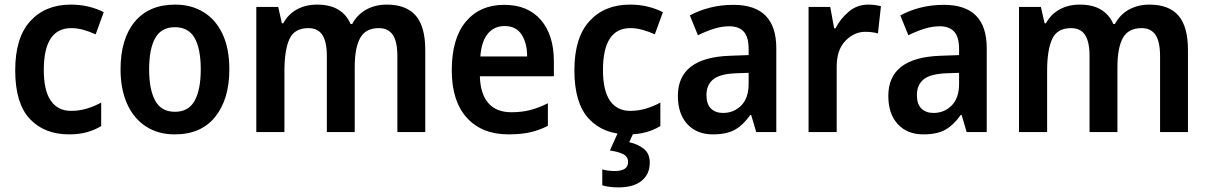

<svg xmlns="http://www.w3.org/2000/svg" viewBox="-20 -573 5243 833"><path d="M280 10Q172 10 109 -57.5Q46 -125 46 -268Q46 -410 111.5 -481.5Q177 -553 287 -553Q329 -553 365.5 -544Q402 -535 430 -520L395 -424Q369 -436 342 -443.5Q315 -451 289 -451Q170 -451 170 -269Q170 -180 200.5 -136Q231 -92 288 -92Q324 -92 357 -102Q390 -112 419 -128V-26Q391 -9 357 0.5Q323 10 280 10Z M975 -272Q975 -143 914 -66.5Q853 10 738 10Q666 10 613 -24.5Q560 -59 531.5 -122.5Q503 -186 503 -272Q503 -404 564.5 -478.5Q626 -553 740 -553Q810 -553 863 -520.5Q916 -488 945.5 -425.5Q975 -363 975 -272ZM627 -272Q627 -184 653.5 -136Q680 -88 739 -88Q798 -88 824.5 -136Q851 -184 851 -272Q851 -361 824.5 -408Q798 -455 739 -455Q680 -455 653.5 -408Q627 -361 627 -272Z M1658 -553Q1742 -553 1783.5 -505.5Q1825 -458 1825 -356V0H1704V-329Q1704 -393 1684 -422Q1664 -451 1624 -451Q1566 -451 1542.5 -408Q1519 -365 1519 -282V0H1398V-330Q1398 -392 1378.5 -421.5Q1359 -451 1318 -451Q1257 -451 1235.5 -403Q1214 -355 1214 -266V0H1092V-543H1187L1203 -472H1209Q1230 -511 1268 -532Q1306 -553 1356 -553Q1412 -553 1448 -531Q1484 -509 1501 -469H1508Q1531 -511 1570 -532Q1609 -553 1658 -553Z M2168 -552Q2270 -552 2326.5 -486.5Q2383 -421 2383 -307V-242H2062Q2064 -166 2098.5 -126Q2133 -86 2199 -86Q2243 -86 2280 -95.5Q2317 -105 2357 -125V-27Q2320 -8 2280 1Q2240 10 2186 10Q2071 10 2005.5 -62Q1940 -134 1940 -268Q1940 -406 2001 -479Q2062 -552 2168 -552ZM2169 -460Q2124 -460 2096.5 -427Q2069 -394 2064 -328H2267Q2267 -386 2243 -423Q2219 -460 2169 -460Z M2706 10Q2598 10 2535 -57.5Q2472 -125 2472 -268Q2472 -410 2537.5 -481.5Q2603 -553 2713 -553Q2755 -553 2791.5 -544Q2828 -535 2856 -520L2821 -424Q2795 -436 2768 -443.5Q2741 -451 2715 -451Q2596 -451 2596 -269Q2596 -180 2626.5 -136Q2657 -92 2714 -92Q2750 -92 2783 -102Q2816 -112 2845 -128V-26Q2817 -9 2783 0.5Q2749 10 2706 10ZM2799 133Q2799 183 2763.5 211.5Q2728 240 2664 240Q2642 240 2623.5 237.5Q2605 235 2593 231V162Q2618 169 2647 169Q2705 169 2705 130Q2705 107 2684 96Q2663 85 2626 80L2662 0H2730L2710 44Q2747 52 2773 72.5Q2799 93 2799 133Z M3162 -552Q3348 -552 3348 -364V0H3261L3239 -74H3235Q3205 -31 3169 -10.5Q3133 10 3073 10Q3003 10 2962 -34.5Q2921 -79 2921 -157Q2921 -323 3146 -331L3228 -334V-359Q3228 -413 3206.5 -436Q3185 -459 3144 -459Q3111 -459 3076.5 -448Q3042 -437 3008 -420L2973 -506Q3011 -527 3059 -539.5Q3107 -552 3162 -552ZM3171 -255Q3102 -252 3073.5 -228Q3045 -204 3045 -161Q3045 -121 3064.5 -102Q3084 -83 3117 -83Q3164 -83 3196 -115.5Q3228 -148 3228 -209V-257Z M3746 -553Q3776 -553 3802 -546L3789 -428Q3778 -431 3764.5 -433Q3751 -435 3734 -435Q3685 -435 3647 -395Q3609 -355 3610 -280V0H3488V-543H3582L3599 -450H3605Q3626 -492 3662.5 -522.5Q3699 -553 3746 -553Z M4075 -552Q4261 -552 4261 -364V0H4174L4152 -74H4148Q4118 -31 4082 -10.5Q4046 10 3986 10Q3916 10 3875 -34.5Q3834 -79 3834 -157Q3834 -323 4059 -331L4141 -334V-359Q4141 -413 4119.5 -436Q4098 -459 4057 -459Q4024 -459 3989.5 -448Q3955 -437 3921 -420L3886 -506Q3924 -527 3972 -539.5Q4020 -552 4075 -552ZM4084 -255Q4015 -252 3986.5 -228Q3958 -204 3958 -161Q3958 -121 3977.5 -102Q3997 -83 4030 -83Q4077 -83 4109 -115.5Q4141 -148 4141 -209V-257Z M4967 -553Q5051 -553 5092.5 -505.5Q5134 -458 5134 -356V0H5013V-329Q5013 -393 4993 -422Q4973 -451 4933 -451Q4875 -451 4851.5 -408Q4828 -365 4828 -282V0H4707V-330Q4707 -392 4687.5 -421.5Q4668 -451 4627 -451Q4566 -451 4544.5 -403Q4523 -355 4523 -266V0H4401V-543H4496L4512 -472H4518Q4539 -511 4577 -532Q4615 -553 4665 -553Q4721 -553 4757 -531Q4793 -509 4810 -469H4817Q4840 -511 4879 -532Q4918 -553 4967 -553Z"/></svg>

Font: Noto Sans Khmer SemiCondensed SemiBold
Style: Regular
Weight: 600
Width: 4
Designer: Danh Hong and the Monotype Design Team
Foundry: Monotype Imaging Inc.
Version: Version 2.004; ttfautohint (v1.8.4.7-5d5b)